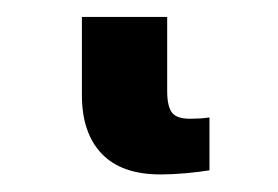

<svg xmlns="http://www.w3.org/2000/svg" viewBox="-20 38 321 222"><path d="M165.5 239.7Q120.6 239.7 97.7 215.8Q74.7 191.9 74.7 147.9V57.6H173.3V143.1Q173.3 160.6 178.7 168Q184.1 175.3 199.7 175.3Q204.6 175.3 210 175Q215.3 174.8 222.2 173.8V234.9Q210.9 236.8 194.8 238.3Q178.7 239.7 165.5 239.7Z"/></svg>

Font: Inter 17pt SemiBold
Style: Regular
Weight: 600
Version: Version 4.001;git-66647c0bb